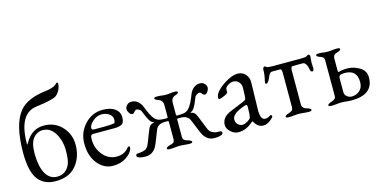

<svg xmlns="http://www.w3.org/2000/svg" viewBox="-71 -1066 2869 1446"><g transform="rotate(-15 1364.0 -343.5)"><path d="M221 -383Q176 -383 146 -345Q117 -309 117 -226Q118 -126 149 -71Q180 -16 239 -16Q303 -16 334 -77Q351 -110 351 -189Q351 -266 316 -324.5Q281 -383 221 -383ZM94 -326Q145 -414 238 -414Q323 -414 378 -355Q433 -296 433 -213Q433 -117 378.5 -51.5Q324 14 218 14Q129 14 82.5 -47Q36 -108 35 -252Q35 -478 114 -573Q174 -645 321 -662Q345 -665 362 -670Q379 -675 385 -678Q391 -681 402 -689.5Q413 -698 415 -700Q416 -701 419 -701Q425 -701 425 -690Q425 -664 410 -638Q395 -612 377 -601Q343 -582 223 -567Q80 -549 80 -312Q80 -301 93 -324Q93 -325 94 -326Z M681 -383Q642 -383 610.5 -354.5Q579 -326 579 -303Q579 -288 598 -288H680Q727 -288 753 -293Q763 -294 763 -321Q763 -349 738 -366Q713 -383 681 -383ZM697 -414Q757 -414 791.5 -389Q826 -364 826 -323Q826 -278 805 -268Q783 -257 749 -257H585Q571 -257 565.5 -250.5Q560 -244 560 -220Q560 -150 603 -98Q646 -46 711 -46Q771 -46 805 -90Q812 -97 816 -97Q827 -97 822 -77Q813 -45 770.5 -15.5Q728 14 666 14Q596 14 547 -46Q498 -106 498 -203Q498 -289 555.5 -351.5Q613 -414 697 -414Z M1156 -234V-328Q1156 -367 1118 -378Q1095 -386 1095 -396Q1095 -405 1118 -405Q1138 -405 1154.5 -402.5Q1171 -400 1188 -400Q1205 -400 1220.5 -402.5Q1236 -405 1256 -405Q1279 -405 1279 -396Q1279 -386 1256 -378Q1221 -368 1221 -328V-234Q1221 -227 1232 -227Q1275 -227 1294 -234Q1316 -243 1333 -268Q1350 -293 1363.5 -327.5Q1377 -362 1378 -363Q1406 -417 1456 -417Q1478 -417 1491.5 -402Q1505 -387 1505 -372Q1505 -358 1494.5 -341.5Q1484 -325 1470 -325Q1462 -325 1452 -337.5Q1442 -350 1436 -350Q1416 -350 1399 -330Q1396 -325 1386.5 -299.5Q1377 -274 1364 -252Q1351 -230 1334 -225Q1328 -222 1334 -220Q1359 -218 1372 -192Q1379 -179 1398 -129.5Q1417 -80 1424 -66Q1433 -48 1450 -39.5Q1467 -31 1476.5 -30Q1486 -29 1508 -28Q1524 -28 1524 -12Q1524 -7 1517.5 -2Q1511 3 1495.5 6.5Q1480 10 1457 10Q1406 10 1376 -36Q1366 -51 1343.5 -108Q1321 -165 1316 -174Q1302 -195 1276 -202Q1261 -205 1231 -205Q1221 -205 1221 -196V-62Q1221 -57 1221.5 -53.5Q1222 -50 1224 -46.5Q1226 -43 1227.5 -41Q1229 -39 1232.5 -36.5Q1236 -34 1237.5 -33Q1239 -32 1244 -30.5Q1249 -29 1250.5 -28Q1252 -27 1257.5 -25.5Q1263 -24 1264 -24Q1287 -16 1287 -6Q1287 3 1264 3Q1244 3 1225.5 0.5Q1207 -2 1190 -2Q1173 -2 1152.5 0.5Q1132 3 1112 3Q1089 3 1089 -6Q1089 -16 1112 -24Q1115 -25 1122 -27Q1129 -29 1132.5 -30Q1136 -31 1141.5 -33.5Q1147 -36 1149.5 -39.5Q1152 -43 1154 -48.5Q1156 -54 1156 -61V-196Q1156 -205 1146 -205Q1115 -205 1100 -202Q1074 -195 1060 -174Q1055 -165 1033.5 -108Q1012 -51 1002 -36Q972 10 920 10Q897 10 881.5 6.5Q866 3 859.5 -2Q853 -7 853 -12Q853 -28 868 -28Q917 -30 935 -44Q946 -53 953 -66Q960 -80 978.5 -129.5Q997 -179 1004 -192Q1017 -218 1043 -220Q1045 -220 1046 -221Q1048 -223 1043 -225Q1026 -230 1013 -252Q1000 -274 990.5 -299.5Q981 -325 978 -330Q961 -350 942 -350Q936 -350 925.5 -337.5Q915 -325 907 -325Q893 -325 882.5 -341.5Q872 -358 872 -372Q872 -387 885.5 -402Q899 -417 921 -417Q971 -417 999 -363Q1000 -361 1013 -327.5Q1026 -294 1043 -268.5Q1060 -243 1082 -234Q1101 -227 1145 -227Q1156 -227 1156 -234Z M1863 -32Q1888 -32 1903 -46Q1907 -50 1913 -46.5Q1919 -43 1919 -37Q1919 -28 1891.5 -7Q1864 14 1839 14Q1814 14 1797.5 1Q1781 -12 1774 -25Q1767 -38 1765 -38Q1761 -38 1747 -25Q1733 -12 1705.5 1Q1678 14 1642 14Q1611 14 1583.5 -11Q1556 -36 1556 -65Q1556 -125 1629 -155L1731 -197Q1750 -205 1754 -211Q1758 -217 1759 -237L1761 -301Q1762 -327 1745 -346Q1728 -365 1702 -365Q1685 -365 1666 -354.5Q1647 -344 1641 -333Q1637 -326 1637 -314Q1637 -312 1637.5 -307Q1638 -302 1638 -300Q1638 -291 1609.5 -278Q1581 -265 1569 -265Q1561 -265 1561 -274Q1561 -308 1601 -343Q1630 -369 1672 -391.5Q1714 -414 1750 -414Q1785 -414 1809 -388Q1833 -362 1832 -325L1827 -109Q1827 -32 1863 -32ZM1636 -87Q1636 -61 1652 -46.5Q1668 -32 1685 -32Q1714 -32 1745 -59Q1756 -68 1757 -99L1759 -148Q1760 -169 1750 -169Q1743 -169 1736 -166Q1636 -132 1636 -87Z M2240 -400Q2277 -400 2283 -405Q2294 -414 2302 -414Q2305 -414 2309 -409.5Q2313 -405 2313 -399Q2313 -392 2311 -376.5Q2309 -361 2309 -352Q2309 -334 2311 -306Q2312 -299 2308 -291.5Q2304 -284 2298 -284Q2284 -284 2281 -309Q2279 -328 2268.5 -345Q2258 -362 2245 -362H2165Q2150 -362 2150 -330V-64Q2150 -51 2158 -42.5Q2166 -34 2172.5 -31Q2179 -28 2194 -24Q2217 -16 2217 -6Q2217 3 2194 3Q2174 3 2153.5 0.5Q2133 -2 2116 -2Q2099 -2 2078.5 0.5Q2058 3 2038 3Q2015 3 2015 -6Q2015 -16 2038 -24Q2049 -27 2053.5 -29Q2058 -31 2066 -35.5Q2074 -40 2077 -47.5Q2080 -55 2080 -65V-330Q2080 -362 2068 -362H2004Q1992 -362 1984 -350Q1976 -338 1964 -309Q1961 -302 1953.5 -293Q1946 -284 1939 -284Q1932 -284 1932 -295Q1932 -303 1933 -306Q1945 -349 1945 -396Q1945 -403 1950.5 -408.5Q1956 -414 1960 -414Q1964 -414 1975 -405Q1981 -400 2018 -400Z M2698 -131Q2698 3 2527 3Q2507 3 2486.5 0.5Q2466 -2 2449 -2Q2432 -2 2411.5 0.5Q2391 3 2372 3Q2348 3 2348 -6Q2348 -16 2371 -24Q2403 -34 2410 -47Q2413 -53 2413 -63V-337Q2413 -356 2405 -363.5Q2397 -371 2380 -376Q2357 -384 2357 -394Q2357 -403 2379 -403Q2399 -403 2415.5 -400.5Q2432 -398 2449 -398Q2466 -398 2483.5 -400.5Q2501 -403 2520 -403Q2544 -403 2544 -394Q2544 -384 2521 -376Q2508 -372 2501.5 -369Q2495 -366 2489 -358Q2483 -350 2483 -337V-236Q2483 -232 2486.5 -230Q2490 -228 2493 -230Q2509 -238 2560 -238Q2605 -238 2651.5 -211Q2698 -184 2698 -131ZM2492 -203Q2483 -197 2483 -177V-73Q2483 -51 2500 -38Q2517 -25 2537 -25Q2573 -25 2599 -48.5Q2625 -72 2625 -114Q2625 -210 2530 -210Q2503 -210 2492 -203Z"/></g></svg>

Font: EB Garamond 08
Style: Regular
Weight: 400
Version: Version 0.016 ; ttfautohint (v1.5)